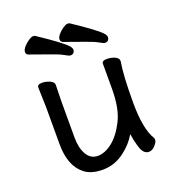

<svg xmlns="http://www.w3.org/2000/svg" viewBox="-133 -817 856 940"><g transform="rotate(-20 295.0 -347.5)"><path d="M83 -468Q83 -484 107 -484Q126 -484 146 -476Q168 -467 168 -451L166 -365V-177Q166 -123 186 -88.5Q206 -54 243.5 -54Q281 -54 320 -85Q359 -116 389.5 -176.5Q420 -237 420 -340V-469Q420 -485 445 -485Q465 -485 484 -478Q506 -469 506 -454V-451Q494 -381 494 -241.5Q494 -102 531 -43Q533 -40 533 -30.5Q533 -21 518 -4Q503 13 485 13Q455 13 442 -35Q432 -69 428 -100Q402 -55 358 -22Q306 18 244 18Q182 18 148 -10Q86 -59 86 -172V-365ZM333 -712 335 -711Q456 -631 481 -601Q488 -591 488 -583Q488 -575 482.5 -568.5Q477 -562 465 -562Q458 -562 437.5 -574Q417 -586 370 -602L272 -637Q261 -642 261 -653.5Q261 -665 273 -679Q285 -693 300 -703Q315 -713 323 -713Q331 -713 333 -712ZM153 -712 155 -711Q276 -631 301 -601Q308 -591 308 -583Q308 -575 302.5 -568.5Q297 -562 285 -562Q278 -562 257.5 -574Q237 -586 190 -602L92 -637Q81 -642 81 -653.5Q81 -665 93 -679Q105 -693 120 -703Q135 -713 143 -713Q151 -713 153 -712Z"/></g></svg>

Font: Moon Stars Kai
Style: Bold
Weight: 700
Designer: GuiWonder
Version: Version 1.101